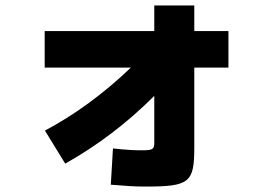

<svg xmlns="http://www.w3.org/2000/svg" viewBox="-20 -647 978 703"><path d="M144.5 -168.9 218.8 -47.9C335.9 -113.8 442.4 -193.8 544.9 -295.9V-125C544.9 -99.6 539.1 -96.7 497.1 -96.7C476.6 -96.7 445.3 -97.7 393.6 -103.5L385.7 29.3C446.3 34.2 474.6 36.1 510.7 36.1C673.8 36.1 691.4 22.5 691.4 -107.4V-399.4H816.4V-533.2H691.4V-627H544.9V-533.2H143.6V-399.4H459C362.3 -306.2 251.5 -225.1 144.5 -168.9Z"/></svg>

Font: Pretendard Black
Style: Regular
Weight: 900
Designer: Base glyphs from Inter by Rasmus Andersson; Hangeul glyphs from Noto Sans CJK(Source Han Sans) by Jang Soo-young and Kan
Foundry: Kil Hyung-jin
Version: Version 1.309;Glyphs 3.2 (3225)